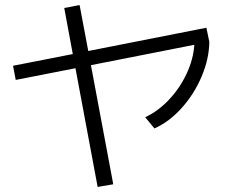

<svg xmlns="http://www.w3.org/2000/svg" viewBox="-20 -739 904 769"><path d="M32.2 -475.6 271.5 -522.5 237.3 -707 298.8 -718.8 333.5 -534.7 806.6 -627.9 818.4 -571.3Q817.4 -502.9 787.6 -432.6Q757.8 -362.3 707.8 -306.6Q657.7 -251 598.6 -224.6L561.5 -269.5Q613.3 -293.5 656.7 -339.6Q700.2 -385.7 727.3 -443.6Q754.4 -501.5 758.3 -559.6L344.2 -478L433.6 -1L371.1 9.8L282.2 -465.8L43 -418.9Z"/></svg>

Font: Pretendard GOV Light
Style: Regular
Weight: 300
Designer: Base glyphs from Inter by Rasmus Andersson; Hangeul glyphs from Noto Sans CJK(Source Han Sans) by Jang Soo-young and Kan
Foundry: Kil Hyung-jin
Version: Version 1.309